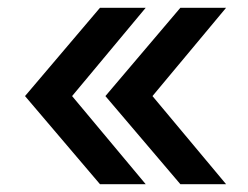

<svg xmlns="http://www.w3.org/2000/svg" viewBox="-20 -548 643 498"><path d="M239.3 -70.3 44.9 -298.8 239.3 -527.8H357.9L167 -298.8L357.9 -70.3ZM447.8 -70.3 253.4 -298.8 447.8 -527.8H566.4L375.5 -298.8L566.4 -70.3Z"/></svg>

Font: Inter 16pt Medium
Style: Regular
Weight: 500
Version: Version 4.001;git-66647c0bb